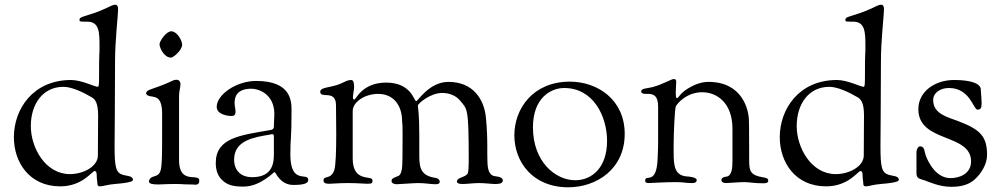

<svg xmlns="http://www.w3.org/2000/svg" viewBox="-20 -778 4253 816"><path d="M39 -195C39 -88 105 14 236 14C331 14 371 -51 382 -51C390 -51 391 -41 391 -34C391 -16 394 -6 394 3C394 11 398 14 405 14C417 14 439 6 468 4C541 -2 545 -9 545 -14C545 -31 518 -30 502 -35C473 -44 467 -65 467 -156C467 -228 469 -341 469 -521C469 -605 482 -717 482 -738C482 -753 477 -758 470 -758C458 -758 443 -748 431 -743C352 -707 318 -710 318 -695V-694C318 -687 318 -686 339 -686H350C403 -686 403 -641 403 -574C403 -538 401 -574 401 -445C401 -415 399 -409 396 -409C382 -409 327 -438 282 -438C120 -438 39 -314 39 -195ZM111 -242C111 -335 161 -409 250 -409C286 -409 337 -384 369 -365C383 -357 397 -343 397 -288C397 -271 397 -288 396 -117C396 -71 335 -38 277 -38C173 -38 111 -150 111 -242Z M601 -381C601 -377 606 -373 611 -371C633 -363 669 -377 669 -294V-206C669 -33 667 -39 628 -26C619 -23 613 -14 613 -7C613 3 628 6 653 6C670 6 682 4 724 4C762 4 753 6 795 6C800 6 806 7 810 7C826 7 827 -4 827 -10C827 -24 814 -24 797 -25C772 -27 741 -33 741 -98V-372C741 -389 747 -408 747 -420C747 -434 738 -439 732 -439C716 -439 718 -436 682 -421C626 -398 601 -397 601 -381ZM658 -590C658 -574 678 -533 707 -533C716 -533 754 -564 754 -588C754 -608 731 -645 708 -645C686 -645 658 -603 658 -590Z M897 -85C897 -58 904 -33 922 -15C945 9 972 15 1015 15C1087 15 1143 -47 1147 -47C1152 -47 1169 8 1227 8C1269 8 1290 2 1290 -13C1290 -49 1214 11 1214 -122C1214 -197 1219 -178 1219 -308C1219 -346 1219 -434 1069 -434C983 -434 901 -375 901 -324C901 -290 951 -285 963 -285C974 -285 981 -288 981 -305C981 -314 977 -326 977 -341C977 -366 986 -401 1049 -401C1077 -401 1146 -380 1146 -293C1146 -277 1144 -261 1144 -241C1144 -228 1138 -227 1127 -225C1002 -203 897 -193 897 -85ZM975 -100C975 -183 1063 -195 1127 -206C1130 -206 1134 -208 1137 -208C1141 -208 1144 -205 1144 -199V-127C1144 -94 1144 -25 1052 -25C1002 -25 975 -55 975 -100Z M1341 -388C1341 -356 1408 -400 1408 -330C1408 -289 1409 -247 1409 -208C1409 -137 1407 -77 1401 -56C1387 -13 1355 -33 1355 -12C1355 -5 1356 3 1379 3C1394 3 1418 0 1458 0C1501 0 1527 3 1542 3C1563 3 1563 -1 1563 -12C1563 -35 1479 0 1479 -104V-292V-306C1479 -345 1531 -379 1587 -379C1652 -379 1689 -331 1689 -262C1689 -256 1691 -262 1691 -199C1691 -91 1690 -104 1690 -90C1690 -32 1674 -30 1667 -28C1647 -20 1644 -17 1644 -8C1644 2 1659 5 1666 5C1675 5 1739 0 1757 0C1786 0 1813 5 1830 5C1836 5 1849 5 1849 -6C1849 -9 1846 -20 1831 -22C1770 -31 1762 -62 1762 -117V-202C1762 -304 1756 -316 1756 -329C1756 -338 1809 -383 1859 -383C1889 -383 1917 -372 1934 -352C1966 -313 1972 -325 1972 -104V-88C1972 -68 1971 -50 1968 -42C1960 -23 1922 -26 1922 -6C1922 2 1935 4 1946 4C1967 4 1990 0 2018 0C2038 0 2071 4 2084 4C2095 4 2117 4 2117 -11C2117 -28 2087 -28 2079 -30C2053 -38 2051 -68 2051 -121V-153C2051 -188 2050 -231 2045 -280C2037 -357 1990 -430 1886 -430C1804 -430 1756 -348 1749 -348C1739 -348 1729 -427 1621 -427C1519 -427 1493 -355 1486 -355C1480 -355 1480 -361 1480 -367C1480 -375 1485 -397 1485 -409C1485 -425 1482 -438 1473 -438C1456 -438 1450 -432 1429 -423C1386 -404 1341 -409 1341 -388Z M2166 -203C2166 -92 2242 18 2395 18C2515 18 2635 -59 2635 -209C2635 -355 2519 -431 2402 -431C2245 -431 2166 -316 2166 -203ZM2245 -237C2245 -361 2320 -404 2378 -404C2501 -404 2560 -285 2560 -179C2560 -66 2496 -12 2425 -12C2340 -12 2245 -91 2245 -237Z M2705 -390C2705 -383 2710 -379 2724 -379H2734C2757 -379 2777 -372 2777 -325V-181C2777 -152 2777 -162 2775 -106C2771 13 2722 -41 2722 -10C2722 -4 2725 0 2737 0C2746 0 2806 -4 2849 -4C2895 -4 2885 0 2922 0C2931 0 2941 -2 2941 -13C2941 -25 2906 -28 2900 -28C2848 -32 2843 -71 2843 -129V-167C2843 -200 2847 -311 2852 -325C2856 -337 2898 -386 2964 -386C3027 -386 3093 -341 3093 -230V-95C3093 -68 3091 -34 3071 -28C3069 -27 3046 -27 3046 -13C3046 -5 3053 0 3066 0C3078 0 3118 -4 3143 -4C3165 -4 3184 1 3225 1C3235 1 3245 -1 3245 -9C3245 -17 3243 -21 3225 -24C3168 -33 3164 -51 3164 -97V-119C3164 -262 3163 -245 3163 -262C3163 -315 3133 -430 2991 -430C2959 -430 2928 -417 2904 -402C2868 -380 2864 -361 2857 -361C2853 -361 2852 -369 2852 -387C2852 -403 2854 -423 2854 -430C2854 -437 2852 -442 2845 -442H2843C2833 -442 2798 -420 2754 -408C2732 -402 2705 -403 2705 -390Z M3294 -195C3294 -88 3360 14 3491 14C3586 14 3626 -51 3637 -51C3645 -51 3646 -41 3646 -34C3646 -16 3649 -6 3649 3C3649 11 3653 14 3660 14C3672 14 3694 6 3723 4C3796 -2 3800 -9 3800 -14C3800 -31 3773 -30 3757 -35C3728 -44 3722 -65 3722 -156C3722 -228 3724 -341 3724 -521C3724 -605 3737 -717 3737 -738C3737 -753 3732 -758 3725 -758C3713 -758 3698 -748 3686 -743C3607 -707 3573 -710 3573 -695V-694C3573 -687 3573 -686 3594 -686H3605C3658 -686 3658 -641 3658 -574C3658 -538 3656 -574 3656 -445C3656 -415 3654 -409 3651 -409C3637 -409 3582 -438 3537 -438C3375 -438 3294 -314 3294 -195ZM3366 -242C3366 -335 3416 -409 3505 -409C3541 -409 3592 -384 3624 -365C3638 -357 3652 -343 3652 -288C3652 -271 3652 -288 3651 -117C3651 -71 3590 -38 3532 -38C3428 -38 3366 -150 3366 -242Z M3875 -43C3875 -18 3887 -19 3911 -11C3926 -6 3971 16 4023 16C4083 16 4108 -3 4122 -15C4151 -41 4175 -81 4175 -119C4175 -197 4148 -227 4053 -263C4005 -281 3946 -294 3946 -353C3946 -383 3975 -404 4013 -404C4103 -404 4117 -312 4134 -312C4148 -312 4152 -319 4152 -341C4152 -352 4148 -398 4148 -401C4148 -408 4138 -438 4034 -438C3956 -438 3883 -391 3883 -314C3883 -170 4107 -213 4107 -92C4107 -35 4051 -21 4020 -21C3958 -21 3926 -88 3916 -113C3907 -136 3911 -156 3890 -156C3883 -156 3875 -145 3875 -130Z"/></svg>

Font: OFL Sorts Mill Goudy
Style: Regular
Weight: 500
Version: Version 003.000